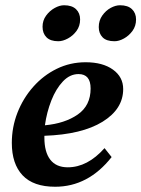

<svg xmlns="http://www.w3.org/2000/svg" viewBox="-20 -699 538 731"><path d="M190 12Q107 12 66 -31.5Q25 -75 25 -155Q25 -215 46.5 -270Q68 -325 106.5 -368.5Q145 -412 196 -437Q247 -462 306 -462Q371 -462 410 -434Q449 -406 449 -360Q449 -284 370.5 -235.5Q292 -187 149 -182Q149 -179 149 -175Q149 -120 171.5 -91Q194 -62 238 -62Q313 -62 378 -135L405 -101Q316 12 190 12ZM279 -417Q246 -417 219.5 -389Q193 -361 175.5 -316.5Q158 -272 151 -222Q227 -229 276 -263Q325 -297 325 -362Q325 -417 279 -417ZM416 -542Q385 -542 370.5 -557Q356 -572 356 -596Q356 -621 369.5 -640Q383 -659 401.5 -669Q420 -679 437 -679Q467 -679 482.5 -664Q498 -649 498 -625Q498 -600 484.5 -581.5Q471 -563 452 -552.5Q433 -542 416 -542ZM202 -542Q172 -542 157 -557Q142 -572 142 -597Q142 -621 155.5 -639.5Q169 -658 188 -668.5Q207 -679 224 -679Q254 -679 269.5 -664Q285 -649 285 -625Q285 -600 271.5 -581.5Q258 -563 238.5 -552.5Q219 -542 202 -542Z"/></svg>

Font: Petrona
Style: Bold Italic
Weight: 700
Italic angle: -9°
Designer: Ringo R. Seeber
Foundry: Ringo R. Seeber
Version: Version 2.001; ttfautohint (v1.8.3)